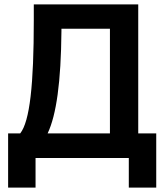

<svg xmlns="http://www.w3.org/2000/svg" viewBox="-20 -720 754 875"><path d="M17 135H142V0H567V135H692V-112H610V-700H134V-627C134 -336 116 -167 72 -112H17ZM481 -112H197C237 -196 258 -347 260 -578V-589H481Z"/></svg>

Font: Fixel Display SemiBold
Style: Regular
Weight: 600
Designer: AlfaBravo + MacPaw
Foundry: Kyrylo Tkachov, Marchela Mozhyna, Serhii Makarenko, Maria Weinstein, Zakhar Kryvoshyya
Version: Version 1.211